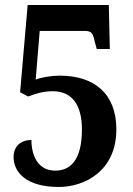

<svg xmlns="http://www.w3.org/2000/svg" viewBox="-20 -734 529 764"><path d="M214 10C317 10 443 -54 443 -219C443 -362 355 -433 217 -433C185 -433 142 -426 122 -417L138 -611H318C346 -611 351 -598 357 -568L365 -539H417L413 -714H90L60 -367L92 -350C119 -360 149 -371 190 -371C263 -371 306 -321 306 -219C306 -93 257 -55 200 -55C129 -55 105 -118 105 -177C64 -177 34 -153 34 -109C34 -50 83 10 214 10Z"/></svg>

Font: Noto Serif Devanagari Condensed
Style: Bold
Weight: 700
Width: 3
Designer: Universal Thirst, Indian Type Foundry and the Monotype Design Team
Foundry: Monotype Imaging Inc.
Version: Version 2.004